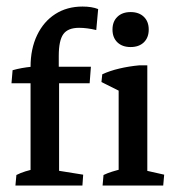

<svg xmlns="http://www.w3.org/2000/svg" viewBox="-20 -575 547 595"><path d="M74.7 -2.9V-367.7Q74.7 -423.8 95 -466.1Q115.2 -508.3 151.4 -531.5Q187.5 -554.7 235.8 -554.7Q264.6 -554.7 284.2 -546.9L278.3 -481.9Q249.5 -488.8 225.1 -488.8Q190.4 -488.8 176.3 -469.2Q162.1 -449.7 162.1 -401.4V-346.7L163.1 -336.9V-2.9ZM15.6 -316.9 19 -357.4Q46.4 -365.2 78.6 -368.2H261.7L257.8 -316.9ZM27.8 0 30.8 -32.7Q44.4 -39.6 58.6 -43.9Q72.8 -48.3 86.9 -51.8L74.7 -12.7V-82H163.1V-12.7L152.3 -47.4L237.8 -33.7L235.4 0ZM347.7 -2.9V-333.5L436.5 -342.8V-2.9ZM347.7 -249.5V-312L361.8 -287.1L294.4 -320.8L296.9 -344.7Q319.8 -355.5 349.6 -362.5Q379.4 -369.6 412.1 -372.6H436.5V-294.9ZM297.9 0 300.8 -32.7Q313 -38.6 327.9 -43.2Q342.8 -47.9 360.4 -51.8L347.7 -12.2V-82H436.5V-12.2L425.8 -47.9L488.8 -33.7L485.8 0ZM384.8 -429.2Q358.9 -429.2 343.8 -443.8Q328.6 -458.5 328.6 -483.4Q328.6 -508.3 343.8 -522.9Q358.9 -537.6 384.8 -537.6Q410.6 -537.6 425.8 -522.9Q440.9 -508.3 440.9 -483.4Q440.9 -458.5 425.8 -443.8Q410.6 -429.2 384.8 -429.2Z"/></svg>

Font: Markazi Text Medium
Style: Regular
Weight: 500
Designer: Borna Izadpanah (Arabic designer), Fiona Ross (Arabic design director) and Florian Runge (Latin designer)
Foundry: Borna Izadpanah and Florian Runge
Version: Version 1.001